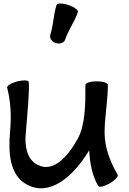

<svg xmlns="http://www.w3.org/2000/svg" viewBox="-20 -1007 718 1072"><path d="M344 -786C362 -840 397 -886 415 -940C418 -951 395 -968 362 -979C329 -990 300 -990 296 -980C278 -926 279 -868 261 -814C255 -795 268 -774 291 -767C314 -759 338 -768 344 -786ZM20 -517C41 -437 44 -353 36 -271C26 -155 33 -28 131 24C260 93 392 -24 478 -168C482 -98 493 -30 528 31C534 41 562 34 592 17C622 0 642 -22 637 -31C595 -104 564 -183 564 -267C564 -352 581 -436 582 -521V-522C582 -523 582 -525 582 -526C582 -527 582 -527 582 -529C582 -529 582 -530 582 -532V-533C582 -544 555 -553 520 -553C485 -553 457 -544 457 -533C457 -431 457 -312 415 -234C360 -134 277 -40 189 -87C129 -118 117 -193 124 -263C132 -359 147 -525 140 -550C138 -560 108 -561 75 -552C42 -543 17 -528 20 -517Z"/></svg>

Font: Nupuram
Style: Bold
Weight: 700
Designer: Santhosh Thottingal (santhosh.thottingal@gmail.com)
Foundry: SMC
Version: Version 1.000